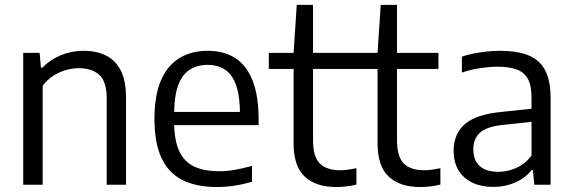

<svg xmlns="http://www.w3.org/2000/svg" viewBox="-20 -760 2356 790"><path d="M75.5 0V-542.5H143L148.5 -481.5H154Q187 -515 231 -533Q275 -551 324.5 -551Q375.5 -551 414.8 -532.2Q454 -513.5 476.2 -471.2Q498.5 -429 498.5 -358.5V0H419V-355Q419 -425 388.2 -452.2Q357.5 -479.5 305 -479.5Q281 -479.5 254 -472.5Q227 -465.5 201.2 -449.5Q175.5 -433.5 155.5 -407V0Z M872.5 9.5Q788 9.5 730.8 -19.2Q673.5 -48 644.5 -109.8Q615.5 -171.5 615.5 -271.5Q615.5 -367 642.2 -429Q669 -491 718.2 -521Q767.5 -551 835 -551Q901.5 -551 948.2 -520.8Q995 -490.5 1019.5 -428.2Q1044 -366 1044 -269.5V-245H659V-299.5H985L967.5 -287.5Q967.5 -363.5 951.8 -408.5Q936 -453.5 906.2 -473.2Q876.5 -493 834 -493Q792 -493 761 -473.5Q730 -454 713.2 -409Q696.5 -364 696.5 -287.5V-259.5Q696.5 -184.5 716.8 -139.8Q737 -95 778 -75.2Q819 -55.5 882 -55.5Q913 -55.5 946.2 -61.2Q979.5 -67 1017 -77.5V-12Q978 -1 942.8 4.2Q907.5 9.5 872.5 9.5Z M1363 9.5Q1280 9.5 1234 -33.2Q1188 -76 1188 -170V-542.5L1201 -740H1268V-183Q1268 -114.5 1296.2 -87Q1324.5 -59.5 1380.5 -59.5Q1395.5 -59.5 1411.5 -61.8Q1427.5 -64 1446.5 -68V-0.5Q1426.5 4.5 1405.5 7Q1384.5 9.5 1363 9.5ZM1086 -476.5V-542.5H1438.5V-476.5Z M1708.5 9.5Q1625.5 9.5 1579.5 -33.2Q1533.5 -76 1533.5 -170V-542.5L1546.5 -740H1613.5V-183Q1613.5 -114.5 1641.8 -87Q1670 -59.5 1726 -59.5Q1741 -59.5 1757 -61.8Q1773 -64 1792 -68V-0.5Q1772 4.5 1751 7Q1730 9.5 1708.5 9.5ZM1431.5 -476.5V-542.5H1784V-476.5Z M2010.5 9Q1934 9 1890.2 -30.5Q1846.5 -70 1846.5 -139Q1846.5 -210 1893.2 -249.8Q1940 -289.5 2043.5 -299.5L2189 -315L2196.5 -262L2048.5 -246Q1984 -239.5 1955.8 -214.8Q1927.5 -190 1927.5 -146.5Q1927.5 -101 1953.5 -77Q1979.5 -53 2031 -53Q2066.5 -53 2102.5 -68.2Q2138.5 -83.5 2167 -119.5V-359Q2167 -409 2151.5 -436.2Q2136 -463.5 2105 -474.5Q2074 -485.5 2027 -485.5Q1996.5 -485.5 1957.8 -480Q1919 -474.5 1880.5 -461.5V-527Q1915.5 -538.5 1957.8 -544.8Q2000 -551 2037.5 -551Q2106.5 -551 2152.8 -533Q2199 -515 2222.2 -472.2Q2245.5 -429.5 2245.5 -355.5V0H2178.5L2172.5 -60.5H2167.5Q2141 -27 2099.8 -9Q2058.5 9 2010.5 9Z"/></svg>

Font: Encode Sans Condensed Thin
Style: Regular
Weight: 400
Version: Version 3.002